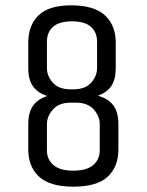

<svg xmlns="http://www.w3.org/2000/svg" viewBox="-20 -685 550 720"><path d="M86 -220Q86 -263 104 -288.5Q122 -314 158 -325Q122 -336 104 -361Q86 -386 86 -430V-525Q86 -590 124.5 -627.5Q163 -665 247 -665Q333 -665 373.5 -627.5Q414 -590 414 -525V-430Q414 -387 397.5 -362.5Q381 -338 347 -326Q385 -316 404.5 -290.5Q424 -265 424 -220V-125Q424 -60 384 -22.5Q344 15 255 15Q167 15 126.5 -22.5Q86 -60 86 -125ZM156 -430Q156 -400 178 -375Q200 -350 245 -350H255Q300 -350 322 -375Q344 -400 344 -430V-529Q344 -564 321 -584.5Q298 -605 250 -605Q202 -605 179 -584.5Q156 -564 156 -529ZM354 -220Q354 -249 331.5 -274.5Q309 -300 265 -300H245Q201 -300 178.5 -274.5Q156 -249 156 -220V-121Q156 -87 180.5 -66Q205 -45 255 -45Q305 -45 329.5 -66Q354 -87 354 -121Z"/></svg>

Font: Unica One
Style: Regular
Weight: 400
Designer: Eduardo Rodriguez Tunni
Foundry: Eduardo Rodriguez Tunni
Version: Version 2.000; ttfautohint (v1.8.4.7-5d5b);gftools[0.9.23]